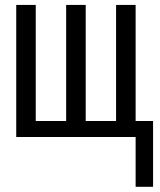

<svg xmlns="http://www.w3.org/2000/svg" viewBox="-20 -548 640 768"><path d="M44.9 0V-528.3H123V-64H244.6V-528.3H322.8V-64H444.3V-528.3H522.5V-64H592.3V199.2H522.5V0Z"/></svg>

Font: Courier New
Style: Regular
Weight: 400
Designer: Steve Matteson
Foundry: Ascender Corporation
Version: Version 2.00.3